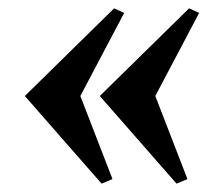

<svg xmlns="http://www.w3.org/2000/svg" viewBox="-20 -482 519 460"><path d="M223.4 -42 39.5 -252 253.4 -462 277.5 -451 172.5 -252 249.5 -53ZM403 -42 219.1 -252 433 -462 457.1 -451 352.1 -252 429.1 -53Z"/></svg>

Font: Ancizar Serif Light
Style: Italic
Weight: 300
Italic angle: -4°
Designer: Cesar Puertas, Viviana Monsalve, Julian Moncada, Julian Prieto, Jose Castro, Felipe Aragon, Mariel Hernandez, Sara Alarc
Version: Version 8.100